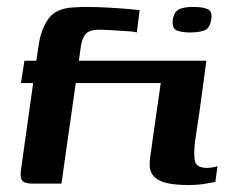

<svg xmlns="http://www.w3.org/2000/svg" viewBox="-20 -526 701 550"><path d="M50 -352H84L91 -398Q97 -441 118.5 -472Q140 -503 194 -505Q227 -507 263.5 -505.5Q300 -504 331.5 -501.5Q363 -499 380 -497L372 -433Q367 -435 353.5 -436Q340 -437 323 -438Q306 -439 290.5 -440Q275 -441 265 -441Q235 -441 224.5 -427.5Q214 -414 211 -389L206 -352H450L441 -288H197L156 0H74Q50 0 43.5 -9Q37 -18 40 -39L75 -288H40ZM571 -352Q565 -306 560.5 -272Q556 -238 551 -203.5Q546 -169 539 -123Q534 -83 538.5 -64Q543 -45 574 -45Q581 -45 591 -47Q601 -49 603 -50L597 -5Q591 -4 570 0Q549 4 520 4Q478 4 454.5 -2.5Q431 -9 420.5 -21Q410 -33 409 -48.5Q408 -64 411 -81.5Q414 -99 416 -117Q422 -160 428 -201.5Q434 -243 439.5 -281Q445 -319 450 -352Q480 -352 510.5 -352Q541 -352 571 -352ZM475 -470Q479 -495 496.5 -501Q514 -507 537 -506Q560 -506 574.5 -500Q589 -494 585 -470Q581 -444 564.5 -438.5Q548 -433 525 -433Q502 -433 487 -438.5Q472 -444 475 -470Z"/></svg>

Font: Genos SemiBold
Style: Italic
Weight: 600
Italic angle: -8°
Version: Version 1.010